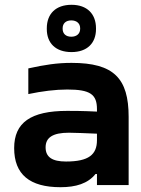

<svg xmlns="http://www.w3.org/2000/svg" viewBox="-20 -771 587 800"><path d="M278 -509C218 -509 166 -501 98 -486V-379C155 -391 211 -398 260 -398C356 -398 384 -378 384 -316V-306C325 -309 283 -309 260 -309C108 -309 39 -260 39 -154C39 -44 104 9 232 9C296 9 346 -6 378 -46H384V0H516V-284C516 -445 454 -509 278 -509ZM170 -157C170 -198 200 -218 267 -218C290 -218 335 -216 384 -214V-187C384 -127 350 -98 255 -98C198 -98 170 -116 170 -157ZM175 -650C175 -591 212 -554 278 -554C343 -554 380 -591 380 -650V-653C380 -713 343 -751 278 -751C212 -751 175 -713 175 -653ZM241 -651V-653C241 -673 254 -686 277 -686C300 -686 314 -673 314 -653V-651C314 -631 300 -618 277 -618C254 -618 241 -631 241 -651Z"/></svg>

Font: LT Wave Alt Bold
Style: Regular
Weight: 700
Designer: Daniel Lyons
Version: Version 2.5 (Glyphs App)